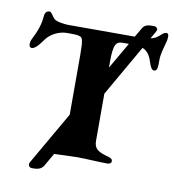

<svg xmlns="http://www.w3.org/2000/svg" viewBox="-88 -796 875 965"><g transform="rotate(10 349.5 -313.0)"><path d="M20 -521C20 -512 23 -503 34 -503C54 -503 79 -540 89 -554C111 -585 153 -608 195 -608H217C229 -608 252 -608 264 -602C274 -597 280 -589 280 -511V-206L128 58C123 67 121 72 121 72C121 82 126 92 141 92C165 92 187 89 199 68L237 2C277 1 323 -2 356 -2C396 -2 464 3 508 3C519 3 529 -2 529 -12C529 -24 519 -28 505 -32C453 -46 433 -60 433 -99V-340L582 -600C607 -590 621 -570 631 -538C640 -510 647 -498 659 -498C672 -498 676 -513 676 -535V-554C676 -587 687 -618 697 -657C698 -664 699 -672 699 -678C699 -688 696 -695 688 -695C671 -695 661 -676 640 -664C634 -660 625 -657 613 -654L633 -689C633 -690 639 -701 639 -702C639 -710 631 -718 621 -718C596 -718 574 -718 562 -697L534 -649H195C176 -649 136 -654 123 -665C110 -676 101 -699 91 -699C78 -699 68 -692 66 -673C62 -626 51 -596 26 -546C22 -539 20 -528 20 -521ZM481 -608H511L433 -473V-502C433 -594 446 -608 481 -608Z"/></g></svg>

Font: EB Garamond
Style: Bold
Weight: 700
Designer: Georg Duffner and Octavio Pardo
Foundry: Georg Duffner
Version: Version 1.000;PS 001.000;hotconv 1.0.88;makeotf.lib2.5.64775